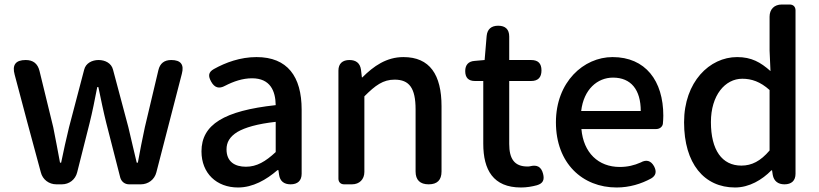

<svg xmlns="http://www.w3.org/2000/svg" viewBox="-20 -817 3632 851"><path d="M101 -275 161 -53C169 -21 197 0 230 0H254C287 0 314 -21 322 -53L377 -271C390 -323 400 -374 411 -431H416C428 -374 438 -324 451 -272L513 -30C518 -12 533 0 552 0H590H604C637 0 665 -21 673 -53L786 -490C797 -531 781 -551 739 -551C708 -551 689 -536 682 -506L622 -253C610 -199 601 -149 591 -96H586C573 -149 562 -199 549 -253L481 -508C474 -537 446 -551 417 -551C388 -551 360 -537 353 -508L286 -253C273 -200 262 -149 251 -96H246C236 -149 227 -199 216 -253L155 -503C147 -535 127 -551 94 -551C49 -551 33 -529 45 -486Z M1317 -248V-331C1317 -478 1254 -564 1117 -564C1045 -564 980 -540 928 -511C903 -497 902 -480 916 -455C931 -428 951 -422 978 -437C1015 -456 1055 -470 1097 -470C1178 -470 1201 -414 1202 -351C973 -326 873 -265 873 -146C873 -49 940 14 1035 14C1101 14 1160 -20 1210 -63H1214L1217 -42C1221 -14 1239 0 1268 0C1299 0 1317 -16 1317 -47V-165ZM1032 -232C1066 -252 1121 -268 1202 -277V-210V-143C1157 -101 1118 -78 1070 -78C1021 -78 984 -100 984 -155C984 -186 998 -211 1032 -232Z M1480 -275V-25C1480 -10 1490 0 1505 0H1537H1540C1573 0 1595 -22 1595 -55V-390C1644 -439 1678 -464 1729 -464C1794 -464 1822 -427 1822 -332V-57C1822 -19 1842 0 1880 0C1918 0 1937 -19 1937 -57V-346C1937 -486 1885 -564 1768 -564C1693 -564 1636 -524 1586 -474H1584L1580 -508C1576 -537 1558 -551 1529 -551C1498 -551 1480 -535 1480 -504Z M2237 -318V-458H2308H2334C2365 -458 2380 -474 2380 -505C2380 -536 2365 -551 2334 -551H2237V-655C2237 -687 2220 -703 2188 -703C2158 -703 2140 -688 2137 -658L2128 -551L2083 -547C2056 -545 2042 -529 2042 -502C2042 -473 2056 -458 2085 -458H2122V-180C2122 -64 2166 14 2289 14C2314 14 2338 10 2360 4C2387 -4 2394 -20 2387 -47C2379 -78 2360 -88 2329 -80C2325 -79 2322 -79 2318 -79C2260 -79 2237 -113 2237 -179Z M2824 -245H2888C2904 -245 2916 -255 2918 -268C2919 -279 2920 -291 2920 -304C2920 -459 2841 -564 2695 -564C2567 -564 2444 -454 2444 -275C2444 -93 2562 14 2713 14C2770 14 2822 -2 2866 -26C2888 -39 2891 -57 2879 -80C2865 -105 2845 -111 2820 -97C2791 -84 2761 -77 2727 -77C2632 -77 2566 -140 2557 -245H2735ZM2622 -325H2556C2567 -421 2628 -473 2697 -473C2777 -473 2820 -419 2820 -325H2688Z M3506 -398V-771C3506 -787 3496 -797 3480 -797H3448H3445C3412 -797 3391 -776 3391 -743V-593L3395 -502C3351 -541 3311 -564 3247 -564C3125 -564 3012 -454 3012 -275C3012 -92 3101 14 3238 14C3301 14 3358 -20 3399 -62H3402L3405 -42C3410 -14 3429 0 3457 0C3488 0 3506 -16 3506 -47ZM3391 -217V-150C3351 -103 3312 -83 3266 -83C3180 -83 3131 -152 3131 -276C3131 -395 3194 -468 3270 -468C3311 -468 3350 -455 3391 -418V-284Z"/></svg>

Font: GenSenRounded2 TW M
Style: Regular
Weight: 500
Version: Version 2.100;PS 2.1;hotconv 16.6.51;makeotf.lib2.5.65220 DE